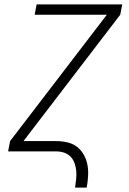

<svg xmlns="http://www.w3.org/2000/svg" viewBox="-20 -690 590 875"><path d="M322 165Q325 146 327 127Q329 108 327.5 89.5Q326 71 320 54Q314 37 302 24.5Q290 12 273 6Q256 0 237 0H17L26 -47L467 -623H138L147 -670H537L528 -623L87 -47H237Q263 -47 288 -41Q313 -35 331.5 -20.5Q350 -6 362 15.5Q374 37 378.5 61.5Q383 86 381.5 112.5Q380 139 375 165Z"/></svg>

Font: Lode Dark
Style: Italic
Weight: 400
Italic angle: -11°
Monospace: yes
Designer: Belleve Invis
Foundry: Belleve Invis
Version: Version 29.2.0; ttfautohint (v1.8.3)